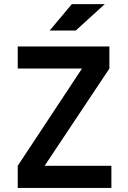

<svg xmlns="http://www.w3.org/2000/svg" viewBox="-20 -921 626 941"><path d="M66.9 0H525.9V-108.4H198.7L516.1 -585V-693.4H66.9V-585H381.8L66.9 -108.4ZM223.6 -771.5H351.6L493.7 -900.9H332Z"/></svg>

Font: Cascadia Code NF SemiBold
Style: Regular
Weight: 600
Monospace: yes
Designer: Aaron Bell
Foundry: Saja Typeworks
Version: Version 2404.023